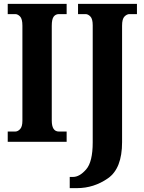

<svg xmlns="http://www.w3.org/2000/svg" viewBox="-20 -734 744 994"><path d="M20 0H325V-53H285Q248 -53 248 -110V-600Q248 -635 258 -648Q268 -661 285 -661H325V-714H20V-661H59Q72 -661 84 -648.5Q96 -636 96 -601V-109Q96 -78 84 -65.5Q72 -53 59 -53H20ZM341 240H378Q466 240 539 189Q612 138 612 2V-601Q612 -636 624.5 -648.5Q637 -661 650 -661H689V-714H384V-661H423Q436 -661 448 -648.5Q460 -636 460 -603V3Q460 104 426 143Q392 182 358 182H341Z"/></svg>

Font: Noto Serif ExtraCondensed Extra
Style: Regular
Weight: 800
Width: 3
Designer: Monotype Design Team
Foundry: Monotype Imaging Inc.
Version: Version 1.002